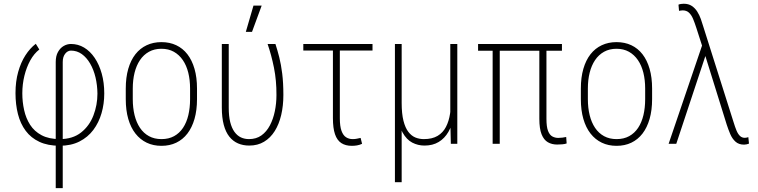

<svg xmlns="http://www.w3.org/2000/svg" viewBox="-20 -761 4009 1016"><path d="M274.9 234.4V-433.1Q274.9 -464.8 286.9 -486.1Q298.8 -507.3 317.1 -517.8Q335.4 -528.3 355.5 -528.3Q393.1 -528.3 425 -509.3Q457 -490.2 481 -454.8Q504.9 -419.4 518.3 -371.6Q531.7 -323.7 531.7 -266.6Q531.7 -211.4 517.3 -161.9Q502.9 -112.3 473.9 -73.5Q444.8 -34.7 400.4 -12.2Q356 10.3 295.9 10.3Q232.9 10.3 188.5 -10.5Q144 -31.2 116 -68.8Q87.9 -106.4 75 -157.2Q62 -208 62 -268.1Q62 -330.1 76.2 -380.4Q90.3 -430.7 114.5 -468.3Q138.7 -505.9 169.4 -529.3L188 -499Q160.2 -477.5 140.1 -441.2Q120.1 -404.8 109.1 -359.9Q98.1 -314.9 98.1 -267.1Q98.1 -221.7 107.7 -178.5Q117.2 -135.3 139.4 -100.6Q161.6 -65.9 200.2 -45.4Q238.8 -24.9 296.4 -24.9Q364.7 -24.9 408.9 -59.8Q453.1 -94.7 474.4 -150.1Q495.6 -205.6 495.6 -265.6Q495.1 -310.5 485.4 -351.6Q475.6 -392.6 457 -424.6Q438.5 -456.5 412.8 -474.9Q387.2 -493.2 355.5 -493.2Q337.9 -493.2 325 -476.8Q312 -460.4 312 -433.1V234.4Z M645.5 -236.3V-292.5Q645.5 -351.1 658.7 -396.7Q671.9 -442.4 696.5 -473.9Q721.2 -505.4 756.1 -521.7Q791 -538.1 834 -538.1Q877.9 -538.1 912.6 -521.7Q947.3 -505.4 971.7 -473.9Q996.1 -442.4 1009.3 -396.7Q1022.5 -351.1 1022.5 -292.5V-236.3Q1022.5 -177.7 1009.3 -131.8Q996.1 -85.9 971.7 -54.2Q947.3 -22.5 912.6 -5.9Q877.9 10.7 834.5 10.7Q791 10.7 756.3 -5.9Q721.7 -22.5 696.8 -54.2Q671.9 -85.9 658.7 -131.8Q645.5 -177.7 645.5 -236.3ZM682.6 -292.5V-236.3Q682.6 -190.4 692.1 -151.6Q701.7 -112.8 720.7 -84.5Q739.7 -56.2 768.3 -40.5Q796.9 -24.9 834.5 -24.9Q872.6 -24.9 901.1 -40.5Q929.7 -56.2 948.5 -84.5Q967.3 -112.8 976.6 -151.6Q985.8 -190.4 985.8 -236.3V-292.5Q985.8 -337.9 976.3 -376.2Q966.8 -414.6 947.5 -442.9Q928.2 -471.2 899.9 -487.1Q871.6 -502.9 834 -502.9Q796.9 -502.9 768.3 -487.1Q739.7 -471.2 720.7 -442.9Q701.7 -414.6 692.1 -376.2Q682.6 -337.9 682.6 -292.5Z M1153.8 -528.3H1190.4V-191.4Q1190.4 -146.5 1198.2 -115Q1206.1 -83.5 1220.7 -63.2Q1235.4 -43 1254.9 -33.9Q1274.4 -24.9 1297.4 -24.9Q1335.9 -24.9 1363.3 -44.4Q1390.6 -64 1408.2 -97.4Q1425.8 -130.9 1434.3 -172.4Q1442.9 -213.9 1442.9 -257.8Q1443.4 -335 1429.7 -402.8Q1416 -470.7 1396 -528.3H1437.5Q1448.2 -495.6 1457.8 -457.8Q1467.3 -419.9 1473.4 -371.3Q1479.5 -322.8 1479.5 -258.3Q1479.5 -201.2 1468 -152.3Q1456.5 -103.5 1433.8 -67.4Q1411.1 -31.2 1377.4 -11Q1343.8 9.3 1298.8 9.3Q1266.1 9.3 1239.5 -2.2Q1212.9 -13.7 1193.6 -37.8Q1174.3 -62 1164.1 -100.3Q1153.8 -138.7 1153.8 -192.4ZM1280.8 -592.3 1321.3 -731.4H1364.7L1313.5 -592.3Z M1951.2 -528.3V-493.7H1585V-528.3ZM1741.7 -528.3H1778.3V-135.3Q1778.3 -92.8 1787.1 -68.6Q1795.9 -44.4 1811.3 -34.7Q1826.7 -24.9 1846.2 -24.9Q1858.4 -24.9 1867.9 -26.9Q1877.4 -28.8 1888.2 -31.2L1896 0Q1882.3 6.3 1868.7 8.5Q1855 10.7 1841.8 10.7Q1808.6 10.7 1786.1 -3.9Q1763.7 -18.6 1752.7 -50.8Q1741.7 -83 1741.7 -135.7Z M2362.8 -528.3H2399.9V0H2365.7L2362.8 -122.1ZM2367.7 -245.6 2391.1 -246.6Q2391.1 -190.9 2381.8 -144.3Q2372.6 -97.7 2352.8 -63.2Q2333 -28.8 2301.5 -9.8Q2270 9.3 2226.1 9.3Q2191.9 9.3 2161.6 -6.3Q2131.3 -22 2110.1 -60.1Q2088.9 -98.1 2081.5 -164.6L2081.1 -216.3H2105.5Q2105.5 -159.2 2115 -121.8Q2124.5 -84.5 2140.9 -63.2Q2157.2 -42 2178.2 -33.4Q2199.2 -24.9 2222.7 -24.9Q2267.1 -24.9 2295.7 -42Q2324.2 -59.1 2339.8 -89.4Q2355.5 -119.6 2361.6 -159.7Q2367.7 -199.7 2367.7 -245.6ZM2069.8 -528.3H2105.5V203.1H2069.8Z M2953.6 -528.3V-492.7H2509.8V-528.3ZM2624.5 -528.3V0H2586.9V-528.3ZM2834 -528.3H2871.6V-132.3Q2871.6 -89.8 2880.1 -68.1Q2888.7 -46.4 2903.1 -38.8Q2917.5 -31.2 2934.1 -31.2Q2945.3 -31.2 2955.8 -32.7Q2966.3 -34.2 2976.1 -36.1L2978.5 -2Q2969.7 1.5 2955.1 2.7Q2940.4 3.9 2928.2 3.9Q2900.4 3.9 2879.2 -8.3Q2857.9 -20.5 2845.9 -50.3Q2834 -80.1 2834 -132.8Z M3053.7 -236.3V-292.5Q3053.7 -351.1 3066.9 -396.7Q3080.1 -442.4 3104.7 -473.9Q3129.4 -505.4 3164.3 -521.7Q3199.2 -538.1 3242.2 -538.1Q3286.1 -538.1 3320.8 -521.7Q3355.5 -505.4 3379.9 -473.9Q3404.3 -442.4 3417.5 -396.7Q3430.7 -351.1 3430.7 -292.5V-236.3Q3430.7 -177.7 3417.5 -131.8Q3404.3 -85.9 3379.9 -54.2Q3355.5 -22.5 3320.8 -5.9Q3286.1 10.7 3242.7 10.7Q3199.2 10.7 3164.6 -5.9Q3129.9 -22.5 3105 -54.2Q3080.1 -85.9 3066.9 -131.8Q3053.7 -177.7 3053.7 -236.3ZM3090.8 -292.5V-236.3Q3090.8 -190.4 3100.3 -151.6Q3109.9 -112.8 3128.9 -84.5Q3147.9 -56.2 3176.5 -40.5Q3205.1 -24.9 3242.7 -24.9Q3280.8 -24.9 3309.3 -40.5Q3337.9 -56.2 3356.7 -84.5Q3375.5 -112.8 3384.8 -151.6Q3394 -190.4 3394 -236.3V-292.5Q3394 -337.9 3384.5 -376.2Q3375 -414.6 3355.7 -442.9Q3336.4 -471.2 3308.1 -487.1Q3279.8 -502.9 3242.2 -502.9Q3205.1 -502.9 3176.5 -487.1Q3147.9 -471.2 3128.9 -442.9Q3109.9 -414.6 3100.3 -376.2Q3090.8 -337.9 3090.8 -292.5Z M3715.3 -472.7 3558.6 0H3518.1L3701.2 -538.1L3729 -524.9ZM3598.1 -741.2Q3623.5 -741.2 3640.9 -729.5Q3658.2 -717.8 3669.7 -699.5Q3681.2 -681.2 3688.5 -660.6Q3695.8 -640.1 3700.7 -623L3861.3 -116.2Q3869.6 -88.9 3877.4 -70.1Q3885.3 -51.3 3895.8 -41.5Q3906.2 -31.7 3921.4 -31.7Q3924.3 -31.7 3930.4 -32.7Q3936.5 -33.7 3939.9 -35.2L3943.4 -1Q3939 1 3931.4 2.7Q3923.8 4.4 3917.5 4.4Q3889.2 4.4 3871.8 -11.5Q3854.5 -27.3 3844.2 -51.5Q3834 -75.7 3825.7 -101.1L3708.5 -477.5L3665 -612.8Q3656.2 -640.1 3647.5 -661.1Q3638.7 -682.1 3625.7 -694.1Q3612.8 -706.1 3592.3 -706.1Q3590.3 -706.1 3583.5 -705.3Q3576.7 -704.6 3573.2 -703.6L3570.3 -736.3Q3574.7 -738.8 3583.5 -740Q3592.3 -741.2 3598.1 -741.2Z"/></svg>

Font: Roboto Condensed ExtraLight
Style: Regular
Weight: 250
Designer: Christian Robertson
Foundry: Google
Version: Version 3.008; 2023